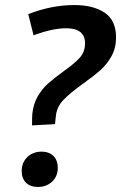

<svg xmlns="http://www.w3.org/2000/svg" viewBox="-20 -733 480 761"><path d="M107 -236Q107 -266 108 -281Q112 -321 129.5 -351Q147 -381 170 -401.5Q193 -422 230 -449Q274 -480 295.5 -503.5Q317 -527 317 -561Q317 -621 242 -621Q188 -621 113 -593L92 -677Q184 -713 275 -713Q350 -713 395 -682.5Q440 -652 440 -585Q440 -543 422 -510.5Q404 -478 378 -455Q352 -432 310 -402Q257 -364 230.5 -336Q204 -308 201 -269L198 -241ZM66 -55Q66 -89 88.5 -110.5Q111 -132 145 -132Q174 -132 191.5 -115Q209 -98 209 -68Q209 -34 186.5 -13Q164 8 130 8Q100 8 83 -9Q66 -26 66 -55Z"/></svg>

Font: Bitter Pro SemiBold
Style: Italic
Weight: 600
Italic angle: -9°
Designer: Sol Matas, and Bitter project Authors
Foundry: Sol Matas
Version: Version 1.010